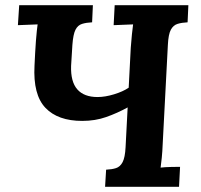

<svg xmlns="http://www.w3.org/2000/svg" viewBox="-20 -720 774 740"><path d="M385 0 389 -66Q411 -67 427 -72Q443 -77 452.5 -95Q462 -113 464 -153L472 -306Q432 -284 389.5 -269Q347 -254 297 -254Q203 -254 155 -304.5Q107 -355 113 -467Q114 -492 115.5 -516.5Q117 -541 118.5 -563Q120 -585 122 -601.5Q124 -618 125 -626L49 -623L54 -700H338L335 -634Q313 -633 296.5 -628Q280 -623 271 -605.5Q262 -588 259 -547L254 -466Q252 -405 278 -375.5Q304 -346 356 -346Q385 -346 419.5 -356.5Q454 -367 476 -382L484 -536Q486 -563 488.5 -588Q491 -613 493 -626L418 -623L422 -700H706L703 -634Q681 -633 664.5 -628Q648 -623 638.5 -605.5Q629 -588 627 -547L607 -164Q606 -137 603.5 -112Q601 -87 599 -74Q615 -76 639.5 -76.5Q664 -77 674 -77L670 0Z"/></svg>

Font: Lora
Style: Italic
Weight: 400
Italic angle: -3°
Designer: Olga Karpushina, Alexei Vanyashin (Cyrillic)
Foundry: Cyreal
Version: Version 3.008